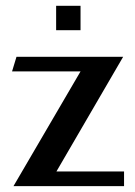

<svg xmlns="http://www.w3.org/2000/svg" viewBox="-20 -633 460 653"><path d="M21 0ZM170.9 -613.3H253.9V-530.3H170.9ZM253.9 -390.1H21L36.1 -439.9H398.9L171.9 -49.8H401.9V0H25.9Z"/></svg>

Font: Pfennig
Style: Bold
Weight: 700
Version: Version 20120410 ; ttfautohint (v0.8)